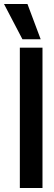

<svg xmlns="http://www.w3.org/2000/svg" viewBox="-60 -938 271 958"><path d="M39 0V-700H152V0ZM52 -742 -40 -918H77L143 -742Z"/></svg>

Font: Georama Condensed SemiBold
Style: Regular
Weight: 600
Width: 3
Designer: Jean-Baptiste Levee
Foundry: Production Type
Version: Version 1.000